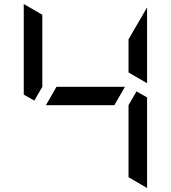

<svg xmlns="http://www.w3.org/2000/svg" viewBox="-20 -981 856 962"><path d="M210 -454 263 -546H606L553 -454ZM717 -564 624 -618V-784L717 -944ZM192 -546 152 -477 99 -507V-959V-961L192 -907ZM717 -493V-41V-39L624 -93V-454L664 -523Z"/></svg>

Font: DSEG7 Modern Mini
Style: Regular
Weight: 400
Designer: Keshikan(Twitter:@keshinomi_88pro)
Version: Version 0.46